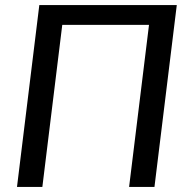

<svg xmlns="http://www.w3.org/2000/svg" viewBox="-20 -737 750 757"><path d="M589 0H489L567.5 -639H225.5L147 0H47L135 -717H677Z"/></svg>

Font: Lato Medium
Style: Italic
Weight: 500
Italic angle: -7°
Designer: Lukasz Dziedzic
Foundry: tyPoland Lukasz Dziedzic
Version: Version 2.006; 2014-01-15